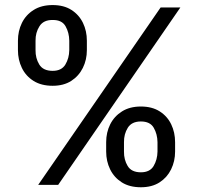

<svg xmlns="http://www.w3.org/2000/svg" viewBox="-20 -749 801 778"><path d="M410.2 -134.8V-172.9Q410.2 -212.4 426.5 -245.1Q442.9 -277.8 474.4 -297.6Q505.9 -317.4 550.8 -317.4Q596.2 -317.4 627.2 -297.6Q658.2 -277.8 673.8 -245.1Q689.5 -212.4 689.5 -172.9V-134.8Q689.5 -95.7 673.3 -62.7Q657.2 -29.8 626.5 -10Q595.7 9.8 550.8 9.8Q504.9 9.8 473.6 -10Q442.4 -29.8 426.3 -62.7Q410.2 -95.7 410.2 -134.8ZM482.4 -172.9V-134.8Q481.9 -102.1 497.3 -76.4Q512.7 -50.8 550.8 -50.8Q587.4 -50.8 602.5 -76.4Q617.7 -102.1 618.2 -134.8V-172.9Q617.7 -205.6 603 -231.2Q588.4 -256.8 550.8 -256.8Q513.7 -256.8 497.8 -231.2Q481.9 -205.6 482.4 -172.9ZM52.7 -545.9V-584Q52.7 -623.5 68.8 -656.2Q85 -689 116.5 -708.7Q147.9 -728.5 193.4 -728.5Q238.8 -728.5 269.5 -708.7Q300.3 -689 316.2 -656.2Q332 -623.5 332 -584V-545.9Q332 -506.8 315.7 -473.9Q299.3 -440.9 268.6 -421.1Q237.8 -401.4 193.4 -401.4Q147.5 -401.4 116 -421.1Q84.5 -440.9 68.6 -473.9Q52.7 -506.8 52.7 -545.9ZM124 -584V-545.9Q123.5 -513.2 139.2 -487.5Q154.8 -461.9 193.4 -461.9Q229.5 -461.9 244.9 -487.5Q260.3 -513.2 260.7 -545.9V-584Q260.3 -616.7 245.6 -642.6Q231 -668.5 193.4 -668Q156.2 -668.5 139.9 -642.6Q123.5 -616.7 124 -584ZM134.8 0 630.9 -718.8H710.9L215.8 0Z"/></svg>

Font: Inter Display V
Style: Regular
Weight: 400
Designer: Rasmus Andersson
Foundry: rsms
Version: Version 3.015;git-src